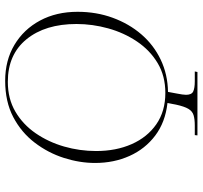

<svg xmlns="http://www.w3.org/2000/svg" viewBox="-40 -724 765 724"><g transform="rotate(-90 342.0 -362.5)"><path d="M193 0 194 -10H230Q254 -10 269 -14.5Q284 -19 293 -34Q302 -49 309 -81L315 -113Q243 -121 192.5 -159Q142 -197 115.5 -256Q89 -315 89 -386Q89 -444 108 -503.5Q127 -563 165.5 -613.5Q204 -664 262 -694.5Q320 -725 399 -725Q476 -725 534.5 -690Q593 -655 626 -593.5Q659 -532 659 -452Q659 -381 636.5 -319.5Q614 -258 574 -211.5Q534 -165 478.5 -138.5Q423 -112 357 -111L351 -79Q346 -54 346 -43Q346 -22 358.5 -16Q371 -10 397 -10H434L432 0ZM353 -121Q417 -121 465.5 -150Q514 -179 547 -228Q580 -277 596.5 -336.5Q613 -396 613 -456Q613 -574 555.5 -644.5Q498 -715 395 -715Q331 -715 282.5 -686.5Q234 -658 201 -610Q168 -562 151 -503Q134 -444 134 -382Q134 -307 160 -248Q186 -189 235 -155Q284 -121 353 -121Z"/></g></svg>

Font: Noto Serif Display ExtraLight
Style: Italic
Weight: 200
Italic angle: -12°
Designer: Monotype Design Team
Foundry: Monotype Imaging Inc.
Version: Version 2.009